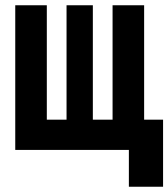

<svg xmlns="http://www.w3.org/2000/svg" viewBox="-20 -570 640 730"><path d="M470 140H600V-115H528V-550H408V-115H333V-550H233V-115H158V-550H38V0H470Z"/></svg>

Font: JetBrains Mono ExtraBold
Style: Regular
Weight: 800
Monospace: yes
Designer: Philipp Nurullin, Konstantin Bulenkov
Foundry: JetBrains
Version: Version 2.305